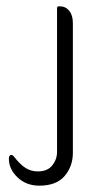

<svg xmlns="http://www.w3.org/2000/svg" viewBox="-20 -576 320 606"><path d="M8 -75Q8 -87 16 -87Q20 -87 24 -82Q43 -57 60.5 -46Q78 -35 99 -35Q130 -35 145 -54Q160 -73 160 -96V-549Q160 -556 165 -556H169Q187 -556 198.5 -542Q210 -528 210 -503V-94Q210 -51 184 -20.5Q158 10 104 10Q63 10 35.5 -16Q8 -42 8 -75Z"/></svg>

Font: Zain Light
Style: Regular
Weight: 300
Designer: Zain,Boutros
Foundry: Mobile Telecommunications Company (Zain), 2024
Version: Version 1.51; ttfautohint (v1.8.4)